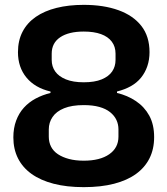

<svg xmlns="http://www.w3.org/2000/svg" viewBox="-20 -760 690 791"><path d="M325 11Q255 11 201 -3Q147 -17 110 -43.5Q73 -70 54 -108Q35 -146 35 -194Q35 -232 46.5 -263Q58 -294 78.5 -316.5Q99 -339 127 -354Q155 -369 188 -377V-383Q124 -398 89 -440.5Q54 -483 54 -545Q54 -593 73 -629.5Q92 -666 127.5 -690.5Q163 -715 213 -727.5Q263 -740 325 -740Q407 -740 468 -718Q529 -696 562.5 -653Q596 -610 596 -545Q596 -514 587 -487.5Q578 -461 561 -440Q544 -419 519 -405Q494 -391 462 -383V-377Q505 -367 540 -343.5Q575 -320 595 -283.5Q615 -247 615 -195Q615 -146 596 -108Q577 -70 540.5 -43.5Q504 -17 450 -3Q396 11 325 11ZM325 -98Q392 -98 430 -124.5Q468 -151 468 -197V-227Q468 -248 459.5 -266Q451 -284 433.5 -298Q416 -312 389 -319.5Q362 -327 325 -327Q276 -327 244 -314Q212 -301 196.5 -278Q181 -255 181 -227V-197Q181 -174 190.5 -155.5Q200 -137 219 -124.5Q238 -112 264.5 -105Q291 -98 325 -98ZM325 -421Q370 -421 399 -433Q428 -445 442 -465.5Q456 -486 456 -513V-539Q456 -568 440.5 -588.5Q425 -609 396 -619.5Q367 -630 325 -630Q263 -630 228 -606.5Q193 -583 193 -539V-513Q193 -486 207.5 -465.5Q222 -445 251.5 -433Q281 -421 325 -421Z"/></svg>

Font: Hubot Sans Condensed ExtraLight SemiBold
Style: Regular
Weight: 600
Version: Version 2.000